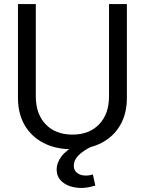

<svg xmlns="http://www.w3.org/2000/svg" viewBox="-20 -723 713 945"><path d="M336.4 11.7Q254.4 11.7 194.3 -19.3Q134.3 -50.3 101.3 -107.2Q68.4 -164.1 68.4 -241.2V-703.1H156.2V-249Q156.2 -162.1 204.8 -111.3Q253.4 -60.5 336.4 -60.5Q419.4 -60.5 468 -111.3Q516.6 -162.1 516.6 -249V-703.1H604.5V-241.2Q604.5 -164.1 571.8 -107.2Q539.1 -50.3 478.8 -19.3Q418.5 11.7 336.4 11.7ZM379.9 202.1Q348.6 202.1 321 192.1Q293.5 182.1 276.1 161.9Q258.8 141.6 258.8 110.8Q258.8 79.1 281.7 47.9Q304.7 16.6 356.9 -10.3H385.7V0H427.2Q389.6 18.6 366.5 41.5Q343.3 64.5 343.3 94.2Q343.3 116.2 360.4 128.7Q377.4 141.1 401.4 141.1Q421.4 141.1 437 135.3L449.2 190.4Q426.8 196.8 410.6 199.5Q394.5 202.1 379.9 202.1Z"/></svg>

Font: Schibsted Grotesk
Style: Regular
Weight: 400
Designer: Bakken & Baeck AS, Henrik Kongsvoll
Foundry: Schibsted ASA
Version: Version 1.100; ttfautohint (v1.8.4.7-5d5b);gftools[0.9.25]